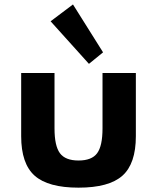

<svg xmlns="http://www.w3.org/2000/svg" viewBox="-20 -848 724 884"><path d="M341.5 16Q482 16 543.8 -39.2Q605.5 -94.5 605.5 -221V-512H452V-257Q452 -176 427.2 -142.5Q402.5 -109 341.5 -109Q281 -109 256 -142.5Q231 -176 231 -257V-512H77.5V-221Q77.5 -94.5 139.5 -39.2Q201.5 16 341.5 16ZM389.5 -554 454.5 -607 316 -827.5 213 -750Z"/></svg>

Font: Spartan
Style: Bold
Weight: 700
Designer: Matt Bailey, Mirko Velimirovic
Foundry: Matt Bailey
Version: Version 1.003; ttfautohint (v1.8.3)